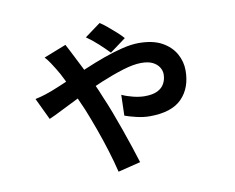

<svg xmlns="http://www.w3.org/2000/svg" viewBox="-80 -758 1160 949"><g transform="rotate(-10 500.0 -284.0)"><path d="M506 -500Q484 -523 454.5 -550Q425 -577 397 -596L476 -654Q491 -645 512 -627.5Q533 -610 553 -592Q573 -574 586 -559ZM291 -577Q298 -563 306.5 -547.5Q315 -532 320 -521Q334 -494 354.5 -453Q375 -412 395.5 -368Q416 -324 430 -288Q445 -254 462.5 -208Q480 -162 497 -113.5Q514 -65 529 -20Q544 25 554 58L441 86Q429 36 411 -22.5Q393 -81 372 -139Q351 -197 332 -244Q315 -283 296 -325.5Q277 -368 259 -405.5Q241 -443 225 -468Q217 -481 205 -499.5Q193 -518 179 -533ZM99 -339Q127 -345 150 -352.5Q173 -360 183 -364Q224 -380 272 -401Q320 -422 370.5 -443.5Q421 -465 471 -483Q521 -501 566.5 -512Q612 -523 648 -523Q720 -523 765 -498Q810 -473 832 -433.5Q854 -394 854 -350Q854 -262 802.5 -209.5Q751 -157 641 -157Q609 -157 573.5 -165.5Q538 -174 517 -182L520 -286Q546 -274 577 -266.5Q608 -259 634 -259Q673 -259 697 -270.5Q721 -282 732.5 -303Q744 -324 744 -350Q744 -368 733.5 -385Q723 -402 701.5 -413Q680 -424 644 -424Q605 -424 551.5 -407.5Q498 -391 438 -366Q378 -341 321.5 -313.5Q265 -286 220 -263Q175 -240 151 -230Z"/></g></svg>

Font: Noto Sans JP SemiBold
Style: Regular
Weight: 600
Designer: Ryoko NISHIZUKA  (kana, bopomofo & ideographs); Paul D. Hunt (Latin, Greek & Cyrillic); Sandoll Communications , Soo-you
Foundry: Adobe
Version: Version 2.004-H2;hotconv 1.0.118;makeotfexe 2.5.65603